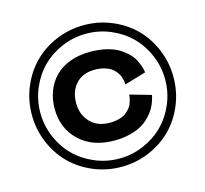

<svg xmlns="http://www.w3.org/2000/svg" viewBox="-129 -929 1321 1236"><g transform="rotate(-15 532.0 -311.0)"><path d="M96.9 -125.7Q60.1 -213.4 60.1 -311Q60.1 -408.7 96.9 -496.3Q133.8 -584 196.5 -646.7Q259.3 -709.5 346.9 -746.3Q434.6 -783.2 532.2 -783.2Q629.9 -783.2 717.5 -746.3Q805.2 -709.5 867.9 -646.7Q930.7 -584 967.3 -496.3Q1003.9 -408.7 1003.9 -311Q1003.9 -213.4 967.3 -125.7Q930.7 -38.1 867.9 24.7Q805.2 87.4 717.5 124.3Q629.9 161.1 532.2 161.1Q434.6 161.1 346.9 124.3Q259.3 87.4 196.5 24.7Q133.8 -38.1 96.9 -125.7ZM148.9 -472.2Q116.2 -395 116.2 -310.1Q116.2 -225.1 148.9 -147.9Q181.6 -70.8 237.3 -15.1Q293 40.5 370.1 73.2Q447.3 106 532.2 106Q617.2 106 694.3 73.2Q771.5 40.5 827.1 -15.1Q882.8 -70.8 915.5 -147.9Q948.2 -225.1 948.2 -310.1Q948.2 -395 915.5 -472.2Q882.8 -549.3 827.1 -605Q771.5 -660.6 694.3 -693.4Q617.2 -726.1 532.2 -726.1Q447.3 -726.1 370.1 -693.4Q293 -660.6 237.3 -605Q181.6 -549.3 148.9 -472.2ZM835 -387.2 692.9 -345.2Q692.9 -348.1 692.6 -353.3Q692.4 -358.4 689.5 -373.3Q686.5 -388.2 681.2 -401.6Q675.8 -415 663.3 -431.4Q650.9 -447.8 633.8 -459.7Q616.7 -471.7 588.6 -479.7Q560.5 -487.8 525.9 -487.8Q444.8 -487.8 399.9 -438.5Q355 -389.2 355 -311Q355 -233.4 402.8 -183.1Q450.7 -132.8 532.2 -132.8Q567.4 -132.8 595.5 -140.6Q623.5 -148.4 640.4 -161.1Q657.2 -173.8 669.4 -189Q681.6 -204.1 687 -219.5Q692.4 -234.9 695.3 -247.6Q698.2 -260.3 698.2 -268.1V-275.9L839.8 -235.8Q839.4 -231.4 837.9 -223.4Q836.4 -215.3 828.4 -192.4Q820.3 -169.4 808.1 -148.4Q795.9 -127.4 772 -101.8Q748 -76.2 717.3 -57.9Q686.5 -39.6 638.2 -26.9Q589.8 -14.2 532.2 -14.2Q385.7 -14.2 298.8 -97.7Q211.9 -181.2 211.9 -311Q211.9 -375 232.9 -429Q253.9 -482.9 293.2 -522.7Q332.5 -562.5 392.3 -584.7Q452.1 -606.9 525.9 -606.9Q585.9 -606.9 635.5 -594.7Q685.1 -582.5 716.3 -563.2Q747.6 -543.9 771.2 -520.5Q794.9 -497.1 806.4 -473.6Q817.9 -450.2 825 -430.9Q832 -411.6 833.5 -399.4Z"/></g></svg>

Font: Sporting Grotesque
Style: Bold
Weight: 700
Designer: Lucas LE BIHAN
Foundry: Lucas LE BIHAN
Version: Version 2.002;PS 2.2;hotconv 1.0.88;makeotf.lib2.5.647800